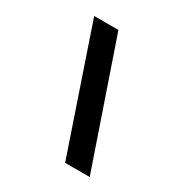

<svg xmlns="http://www.w3.org/2000/svg" viewBox="-159 -794 868 913"><g transform="rotate(30 275.0 -337.0)"><path d="M326 0H461L229.5 -674H96.5Z"/></g></svg>

Font: Anybody ExtraExpanded Medium
Style: Italic
Weight: 500
Width: 8
Italic angle: -10°
Version: Version 1.113;gftools[0.9.25]